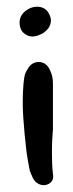

<svg xmlns="http://www.w3.org/2000/svg" viewBox="-20 -598 217 573"><path d="M98 -494Q69 -481 48 -502Q41 -510 39 -523Q37 -536 42 -548Q48 -561 62 -569.5Q76 -578 90 -578Q119 -578 129 -551Q134 -539 130.5 -526.5Q127 -514 116 -505Q112 -501 107.5 -498.5Q103 -496 98 -494ZM138 -79Q142 -58 125 -49Q107 -40 89 -53Q81 -60 77 -69Q73 -78 69 -88Q66 -102 63.5 -117Q61 -132 59 -146Q53 -196 49.5 -246.5Q46 -297 50 -347Q51 -358 53 -369.5Q55 -381 62 -391Q67 -401 75.5 -407Q84 -413 96 -413Q119 -412 129 -389Q138 -371 138 -350V-212Q137 -200 136 -183Q135 -166 135 -146Q135 -130 135.5 -113Q136 -96 138 -79Z"/></svg>

Font: Delicious Handrawn
Style: Regular
Weight: 400
Designer: Agung Rohmat
Foundry: Agung Rohmat
Version: Version 1.002; ttfautohint (v1.8.4.7-5d5b);gftools[0.9.27]